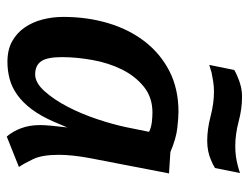

<svg xmlns="http://www.w3.org/2000/svg" viewBox="-104 -622 736 568"><g transform="rotate(90 264.0 -338.0)"><path d="M200 -74Q174 -74 161.5 -91.5Q149 -109 149 -153Q149 -196 157.5 -243.5Q166 -291 185.5 -330.5Q205 -370 236.5 -395.5Q268 -421 313 -421Q327 -421 342.5 -419Q358 -417 370 -411L356 -342Q348 -304 332.5 -257.5Q317 -211 296 -170.5Q275 -130 250 -102Q225 -74 200 -74ZM163 8Q189 8 213.5 1.5Q238 -5 260.5 -21Q283 -37 303 -63.5Q323 -90 340 -129L357 -169Q354 -143 352 -122.5Q350 -102 350 -89Q350 -57 359.5 -32Q369 -7 384 10L474 -26Q463 -42 450.5 -68.5Q438 -95 438 -144Q438 -184 448 -237L493 -470L430 -474Q390 -491 359 -494.5Q328 -498 311 -498Q243 -498 191 -471.5Q139 -445 103 -398.5Q67 -352 48.5 -290Q30 -228 30 -157Q30 -126 37.5 -96.5Q45 -67 61 -43.5Q77 -20 102 -6Q127 8 163 8ZM492 -680Q480 -676 468 -673Q457 -670 443 -668Q429 -666 412 -666Q377 -666 339.5 -676Q302 -686 267 -686Q250 -686 235.5 -682.5Q221 -679 210 -674Q197 -669 187 -663L172 -589Q183 -592 195 -596Q206 -598 220 -600.5Q234 -603 251 -603Q286 -603 324 -593Q362 -583 397 -583Q413 -583 427.5 -586Q442 -589 453 -594Q466 -599 477 -606Z"/></g></svg>

Font: Amaranth
Style: Italic
Weight: 400
Designer: Gesine Todt
Foundry: Gesine Todt
Version: Version 1.001